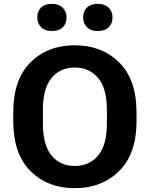

<svg xmlns="http://www.w3.org/2000/svg" viewBox="-20 -960 775 994"><path d="M172.9 -869.6Q172.9 -839.1 192.7 -819.2Q212.6 -799.3 248.5 -799.3Q285.4 -799.3 305.1 -818.8Q324.7 -838.4 324.7 -869.6Q324.7 -900.4 304.6 -920.3Q284.4 -940.2 248.8 -940.2Q212.2 -940.2 192.5 -920.8Q172.9 -901.4 172.9 -869.6ZM410.4 -869.6Q410.4 -839.1 430.3 -819.2Q450.2 -799.3 486.1 -799.3Q523.2 -799.3 542.8 -818.8Q562.5 -838.4 562.5 -869.6Q562.5 -900.4 542.4 -920.3Q522.2 -940.2 486.3 -940.2Q449.7 -940.2 430.1 -920.8Q410.4 -901.4 410.4 -869.6ZM48.6 -333.5Q48.6 -163.6 137.6 -74.7Q226.6 14.2 366.9 14.2Q507.1 14.2 596.9 -74.7Q686.8 -163.6 686.8 -333.5V-377.9Q686.8 -547.9 596.9 -636.7Q507.1 -725.6 366.9 -725.6Q226.6 -725.6 137.6 -636.7Q48.6 -547.9 48.6 -377.9ZM202.1 -319.8V-391.4Q202.1 -502.2 246.8 -556.3Q291.5 -610.4 366.9 -610.4Q442.6 -610.4 488 -556.3Q533.4 -502.2 533.4 -391.4V-319.8Q533.4 -209.2 488 -155Q442.6 -100.8 366.9 -100.8Q291.5 -100.8 246.8 -155Q202.1 -209.2 202.1 -319.8Z"/></svg>

Font: Roboto Flex
Style: Regular
Weight: 400
Designer: Berlow after Robertson
Foundry: Google
Version: Version 3.200;gftools[0.9.32]